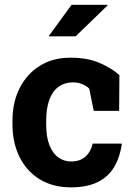

<svg xmlns="http://www.w3.org/2000/svg" viewBox="-20 -782 568 812"><path d="M279.3 10.3Q203.1 10.3 147.7 -23.9Q92.3 -58.1 62.5 -118.4Q32.7 -178.7 32.7 -256.3V-271Q32.7 -349.1 63 -409.2Q93.3 -469.2 148.4 -503.7Q203.6 -538.1 278.3 -538.1Q349.6 -538.1 401.1 -515.9Q452.6 -493.7 484.9 -464.4L483.9 -313H376.5L357.4 -407.2Q345.7 -418.9 327.6 -426.3Q309.6 -433.6 291 -433.6Q252 -433.6 226.3 -414.1Q200.7 -394.5 188 -358.4Q175.3 -322.3 175.3 -271V-256.3Q175.3 -202.1 189.5 -167.2Q203.6 -132.3 227.3 -115.7Q251 -99.1 280.3 -99.1Q317.9 -99.1 340.6 -118.9Q363.3 -138.7 372.1 -174.8H493.7L495.1 -171.9Q486.8 -115.7 462.2 -74.7Q437.5 -33.7 392.8 -11.7Q348.1 10.3 279.3 10.3ZM185.5 -628.4 282.7 -761.7H433.6L434.6 -758.8L299.8 -628.4H189.5Z"/></svg>

Font: Robotiche
Style: Bold
Weight: 700
Designer: Google
Version: Version 2.001